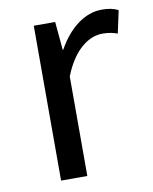

<svg xmlns="http://www.w3.org/2000/svg" viewBox="-69 -610 527 663"><g transform="rotate(-10 195.0 -278.5)"><path d="M92 0H184V-349C220 -441 275 -475 320 -475C343 -475 355 -472 373 -466L390 -545C373 -554 356 -557 332 -557C272 -557 216 -513 178 -444H176L167 -543H92Z"/></g></svg>

Font: ChiuKong Gothic CL
Style: Regular
Weight: 400
Designer: Ryoko NISHIZUKA 西塚涼子 (kana, bopomofo & ideographs); Paul D. Hunt (Latin, Greek & Cyrillic); Sandoll Communications 산돌커뮤니
Foundry: Adobe
Version: Version 1.300